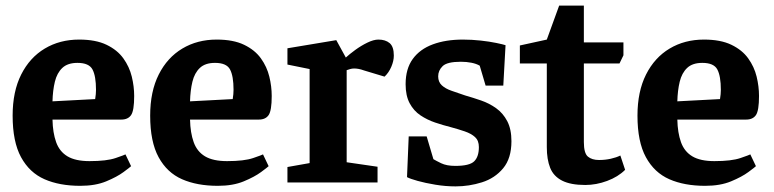

<svg xmlns="http://www.w3.org/2000/svg" viewBox="-20 -650 2757 684"><path d="M266 12Q192 12 138.5 -11.5Q85 -35 55 -90Q25 -145 25 -238Q25 -324 55.5 -384.5Q86 -445 139.5 -477Q193 -509 262 -509Q321 -509 359.5 -490.5Q398 -472 419.5 -442Q441 -412 449.5 -377Q458 -342 458 -308Q458 -256 447 -240Q436 -224 412 -224H167Q168 -177 180 -143.5Q192 -110 220.5 -93Q249 -76 299 -76Q360 -76 392 -87Q424 -98 427 -100L447 -58Q443 -54 420 -37Q397 -20 358.5 -4Q320 12 266 12ZM167 -289 319 -297Q322 -315 322 -330Q322 -379 309.5 -402.5Q297 -426 256 -426Q221 -426 202 -408Q183 -390 175.5 -359Q168 -328 167 -289Z M756 12Q682 12 628.5 -11.5Q575 -35 545 -90Q515 -145 515 -238Q515 -324 545.5 -384.5Q576 -445 629.5 -477Q683 -509 752 -509Q811 -509 849.5 -490.5Q888 -472 909.5 -442Q931 -412 939.5 -377Q948 -342 948 -308Q948 -256 937 -240Q926 -224 902 -224H657Q658 -177 670 -143.5Q682 -110 710.5 -93Q739 -76 789 -76Q850 -76 882 -87Q914 -98 917 -100L937 -58Q933 -54 910 -37Q887 -20 848.5 -4Q810 12 756 12ZM657 -289 809 -297Q812 -315 812 -330Q812 -379 799.5 -402.5Q787 -426 746 -426Q711 -426 692 -408Q673 -390 665.5 -359Q658 -328 657 -289Z M1004 0V-55L1083 -69V-404L1004 -420V-478L1178 -507L1212 -445Q1225 -457 1245.5 -472Q1266 -487 1288.5 -498Q1311 -509 1328 -509Q1353 -509 1368 -496.5Q1383 -484 1383 -452Q1383 -433 1374 -412Q1365 -391 1350 -377L1277 -399Q1266 -403 1257.5 -404.5Q1249 -406 1242 -406Q1234 -406 1227.5 -404Q1221 -402 1215 -400V-72L1325 -56V0Z M1603 14Q1567 14 1531 8Q1495 2 1468 -5.5Q1441 -13 1430 -19L1436 -164H1500L1524 -83Q1532 -78 1551.5 -68.5Q1571 -59 1602 -59Q1653 -59 1669.5 -75.5Q1686 -92 1686 -126Q1686 -149 1672.5 -161.5Q1659 -174 1635.5 -182Q1612 -190 1586 -197Q1558 -204 1530 -213.5Q1502 -223 1478 -239Q1454 -255 1439.5 -282Q1425 -309 1425 -350Q1425 -405 1450.5 -440Q1476 -475 1522 -492Q1568 -509 1629 -509Q1661 -509 1692.5 -505.5Q1724 -502 1748 -497Q1772 -492 1781 -489L1773 -345H1710L1689 -416Q1677 -423 1659.5 -426.5Q1642 -430 1622 -430Q1573 -430 1557 -414.5Q1541 -399 1541 -378Q1541 -358 1554 -346Q1567 -334 1589 -326.5Q1611 -319 1637 -310Q1665 -302 1694 -292Q1723 -282 1747.5 -264.5Q1772 -247 1787 -218.5Q1802 -190 1802 -147Q1802 -86 1772.5 -50.5Q1743 -15 1697 -0.5Q1651 14 1603 14Z M2065 9Q2013 9 1982.5 -6.5Q1952 -22 1940 -52Q1928 -82 1928 -126V-424H1832V-488L1928 -509L1972 -630H2060V-499H2201V-453L2187 -424H2060V-144Q2060 -104 2074.5 -92Q2089 -80 2114 -80Q2136 -80 2156 -84.5Q2176 -89 2190 -96L2207 -45Q2182 -20 2143 -5.5Q2104 9 2065 9Z M2492 12Q2418 12 2364.5 -11.5Q2311 -35 2281 -90Q2251 -145 2251 -238Q2251 -324 2281.5 -384.5Q2312 -445 2365.5 -477Q2419 -509 2488 -509Q2547 -509 2585.5 -490.5Q2624 -472 2645.5 -442Q2667 -412 2675.5 -377Q2684 -342 2684 -308Q2684 -256 2673 -240Q2662 -224 2638 -224H2393Q2394 -177 2406 -143.5Q2418 -110 2446.5 -93Q2475 -76 2525 -76Q2586 -76 2618 -87Q2650 -98 2653 -100L2673 -58Q2669 -54 2646 -37Q2623 -20 2584.5 -4Q2546 12 2492 12ZM2393 -289 2545 -297Q2548 -315 2548 -330Q2548 -379 2535.5 -402.5Q2523 -426 2482 -426Q2447 -426 2428 -408Q2409 -390 2401.5 -359Q2394 -328 2393 -289Z"/></svg>

Font: Faustina Light
Style: Bold
Weight: 700
Version: Version 1.200